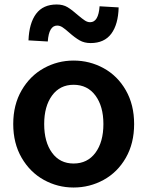

<svg xmlns="http://www.w3.org/2000/svg" viewBox="-20 -823 657 856"><path d="M39 -270Q39 -356 76.5 -420.5Q114 -485 175.5 -519Q237 -553 308 -553Q380 -553 442 -519Q504 -485 541 -420.5Q578 -356 578 -270Q578 -184 541 -119.5Q504 -55 442 -21Q380 13 308 13Q237 13 175.5 -21Q114 -55 76.5 -119.5Q39 -184 39 -270ZM441 -270Q441 -349 405.5 -397Q370 -445 308 -445Q247 -445 212 -397Q177 -349 177 -270Q177 -190 212 -142Q247 -94 308 -94Q370 -94 405.5 -142Q441 -190 441 -270ZM288 -678Q270 -694 258.5 -701.5Q247 -709 235 -709Q198 -709 193 -638L107 -643Q110 -720 141 -761.5Q172 -803 233 -803Q261 -803 281 -791Q301 -779 328 -755Q347 -739 358.5 -731.5Q370 -724 382 -724Q419 -724 424 -795L509 -790Q507 -714 476 -672.5Q445 -631 384 -631Q356 -631 335 -643Q314 -655 288 -678Z"/></svg>

Font: Nebula Sans Semibold
Style: Regular
Weight: 600
Designer: Paul D. Hunt for Adobe (as Source Sans)
Foundry: Nebula Entertainment & Broadcasting LLC
Version: Version 1.010